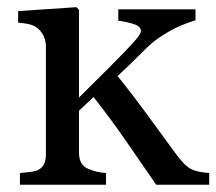

<svg xmlns="http://www.w3.org/2000/svg" viewBox="-20 -507 594 527"><path d="M554.2 0H408.7Q370.6 -55.2 327.1 -118.2Q283.7 -181.2 236.8 -240.7L196.8 -203.1V-88.9Q196.8 -71.3 203.1 -59.8Q209.5 -48.3 223.6 -43Q235.4 -38.1 246.1 -35.6Q256.8 -33.2 271 -32.2V0H34.7V-32.2Q45.9 -33.2 58.1 -34.4Q70.3 -35.6 78.6 -38.1Q92.3 -42.5 99.1 -53.5Q106 -64.5 106 -82V-379.4Q106 -396 98.9 -409.9Q91.8 -423.8 79.1 -432.6Q69.8 -438.5 57.1 -441.2Q44.4 -443.8 29.8 -444.8V-476.6L189.9 -487.3L196.8 -480V-239.3Q234.9 -277.3 279.1 -321Q323.2 -364.7 353.5 -398.9Q357.4 -403.3 362.1 -410.4Q366.7 -417.5 366.7 -421.9Q366.7 -435.1 345.5 -441.4Q324.2 -447.8 304.7 -450.2V-481.4H516.6V-451.2Q475.6 -439 444.1 -420.7Q412.6 -402.3 396 -387.7Q384.3 -377.9 362.8 -356Q341.3 -334 302.7 -298.3Q342.8 -249 392.8 -180.2Q442.9 -111.3 465.8 -80.6Q487.3 -51.8 504.4 -43Q521.5 -34.2 554.2 -32.2Z"/></svg>

Font: UniBurma_GGSerif
Style: Book
Weight: 400
Designer: Victor San Kho Lin (for Burmese only and related typography optimization with it)
Foundry: http://www.unimm.org
Version: 2.0